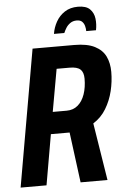

<svg xmlns="http://www.w3.org/2000/svg" viewBox="-59 -918 625 960"><g transform="rotate(-5 253.5 -438.0)"><path d="M5 0 125 -687H334Q399 -687 437 -667.5Q475 -648 491 -614.5Q507 -581 507 -537Q507 -489 495.5 -441.5Q484 -394 459.5 -353.5Q435 -313 395 -288L441 0H306L273 -253H179L135 0ZM198 -363H268Q301 -363 324 -382.5Q347 -402 359 -436.5Q371 -471 371 -515Q371 -547 355 -561.5Q339 -576 301 -576H236ZM238 -751Q243 -783 259 -811.5Q275 -840 302.5 -858Q330 -876 369 -876Q410 -876 429 -857Q448 -838 451.5 -809.5Q455 -781 449 -751H400Q400 -764 396.5 -777Q393 -790 384 -799Q375 -808 357 -808Q338 -808 324.5 -798.5Q311 -789 303 -776Q295 -763 290 -751Z"/></g></svg>

Font: Archivo ExtraCondensed
Style: Bold Italic
Weight: 700
Width: 2
Italic angle: -10°
Designer: Hector Gatti
Foundry: Omnibus-Type
Version: Version 2.001